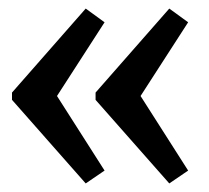

<svg xmlns="http://www.w3.org/2000/svg" viewBox="-20 -469 487 448"><path d="M180 -41 8 -236V-253L180 -449L224 -417L113 -245L224 -71ZM375 -41 203 -236V-253L375 -449L419 -417L308 -245L419 -71Z"/></svg>

Font: Piazzolla Thin
Style: Bold
Weight: 700
Version: Version 2.005